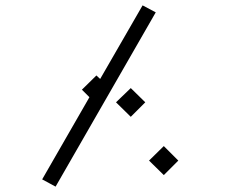

<svg xmlns="http://www.w3.org/2000/svg" viewBox="-20 -689 851 715"><path d="M511 -669 353 -395 339 -408 285 -355 313 -327 137 -21 187 6 560 -643ZM412 -308 467 -254 521 -308 467 -361ZM590 -145 535 -91 590 -37 644 -91Z"/></svg>

Font: FiraGO Light
Style: Regular
Weight: 300
Designer: bBox Type
Foundry: bBox Type GmbH
Version: Version 1.001;PS 001.001;hotconv 1.0.88;makeotf.lib2.5.64775